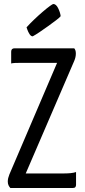

<svg xmlns="http://www.w3.org/2000/svg" viewBox="-20 -942 425 962"><path d="M32 0Q27 -5 23 -13Q19 -21 19 -32Q19 -41 21 -49.5Q23 -58 27 -68L266 -627H80Q67 -627 55 -626.5Q43 -626 36 -624V-683Q36 -700 53 -700H352Q356 -695 358 -689Q360 -683 360 -673Q360 -656 352 -637L109 -73H302Q319 -73 334 -74.5Q349 -76 361 -80V-16Q361 -9 357.5 -4.5Q354 0 344 0ZM144 -760Q135 -760 128 -771Q121 -782 117 -793.5Q113 -805 113 -805Q130 -824 151.5 -844.5Q173 -865 194 -883Q215 -901 229.5 -911.5Q244 -922 247 -922Q261 -922 271.5 -900.5Q282 -879 284 -861Q279 -854 261 -840.5Q243 -827 221 -811Q199 -795 178 -781Q157 -767 144 -760Z"/></svg>

Font: Yanone Kaffeesatz
Style: Regular
Weight: 400
Designer: Yanone (Cyrillic: Daniel Pouzeot, Huerta Tipografica, and Cyreal)
Foundry: Yanone
Version: Version 2.003